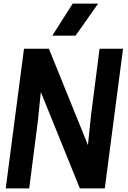

<svg xmlns="http://www.w3.org/2000/svg" viewBox="-20 -1052 715 1072"><path d="M528 -853ZM402 -853H272L386 -1032H528ZM565 0H426L208 -538L191 -373L143 0H12L114 -780H253L471 -242L488 -407L536 -780H667Z"/></svg>

Font: Tanohe Sans SemiBold
Style: Italic
Weight: 600
Designer: Village Type and Design LLC & Cristiano Sobral
Foundry: Cooper Hewitt Smithsonian Design Museum
Version: Version 1.00;September 29, 2021;FontCreator 13.0.0.2655 64-b